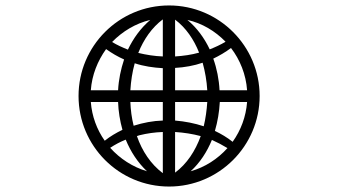

<svg xmlns="http://www.w3.org/2000/svg" viewBox="-20 -741 1240 704"><path d="M413 -367C414 -333 420 -297 429 -265C406 -254 384 -241 364 -225C335 -266 317 -315 313 -367ZM384 -199C402 -211 421 -221 441 -229C459 -185 485 -145 519 -113C466 -129 420 -159 384 -199ZM313 -410C317 -466 338 -518 369 -561C390 -546 412 -533 435 -523C423 -487 415 -449 413 -410ZM577 -299C541 -298 505 -291 470 -280C463 -308 459 -338 458 -367H577ZM577 -106C533 -139 501 -187 482 -242L491 -245C519 -252 548 -256 577 -257ZM622 -257C654 -255 686 -250 716 -242C696 -187 665 -140 622 -108ZM679 -113C713 -144 739 -184 757 -228C777 -219 796 -209 814 -198C778 -158 732 -128 679 -113ZM391 -587C429 -626 477 -655 531 -668C496 -638 469 -601 449 -559C429 -567 409 -576 391 -587ZM458 -410C460 -443 465 -477 474 -509C507 -498 542 -493 577 -491V-410ZM740 -367C738 -337 734 -307 727 -278C694 -289 658 -296 622 -299V-367ZM886 -367C882 -313 863 -263 833 -221C813 -237 791 -250 768 -261C778 -295 784 -331 786 -367ZM577 -534C547 -535 516 -540 487 -547C507 -597 537 -640 577 -670ZM622 -669C662 -639 691 -596 710 -548C682 -540 652 -536 622 -534ZM622 -492C657 -494 691 -500 723 -511C732 -479 738 -444 740 -410H622ZM749 -560C729 -602 702 -639 667 -668C721 -656 769 -627 807 -588C789 -577 769 -568 749 -560ZM785 -410C783 -450 775 -490 762 -526C785 -537 807 -550 827 -565C860 -522 882 -468 886 -410ZM268 -389C268 -206 416 -57 600 -57C783 -57 932 -206 932 -389C932 -572 783 -721 600 -721C416 -721 268 -572 268 -389Z"/></svg>

Font: CryptoKit_GRILLE 1.4
Style: Regular
Weight: 400
Monospace: yes
Designer: Oceane Juvin
Foundry: http://www.head-geneve.ch
Version: Version 1.004